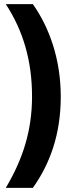

<svg xmlns="http://www.w3.org/2000/svg" viewBox="-20 -751 359 929"><path d="M274 -283C274 -466 218 -619 139 -731H8C93 -601 135 -455 135 -284C135 -118 90 20 8 158H139C221 43 274 -100 274 -283Z"/></svg>

Font: Noto Sans Georgian ExtraCondensed ExtraBold
Style: Regular
Weight: 800
Width: 2
Designer: Monotype Design Team, Akaki Razmadze
Foundry: Google LLC
Version: Version 2.005